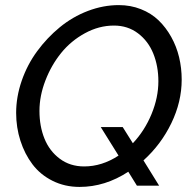

<svg xmlns="http://www.w3.org/2000/svg" viewBox="-20 -735 760 760"><path d="M699.2 -419.9Q699.2 -332 658.2 -247.3Q617.2 -162.6 547.9 -100.1L609.9 0H522L487.8 -55.2Q396 4.9 294.9 4.9Q236.3 4.9 188 -19.3Q139.6 -43.5 108.6 -84.5Q77.6 -125.5 60.8 -178Q43.9 -230.5 43.9 -288.1Q43.9 -351.6 65.9 -415.3Q87.9 -479 127 -532.2Q166 -585.4 216.6 -627Q267.1 -668.5 327.9 -691.7Q388.7 -714.8 450.2 -714.8Q497.1 -714.8 537.8 -698.7Q578.6 -682.6 607.7 -654.5Q636.7 -626.5 657.7 -588.9Q678.7 -551.3 689 -508.3Q699.2 -465.3 699.2 -419.9ZM313 -76.2Q383.8 -76.2 449.2 -119.1L378.9 -231.9H465.8L505.9 -168Q552.7 -217.8 579.8 -283.4Q606.9 -349.1 606.9 -413.1Q606.9 -473.1 586.9 -522.7Q566.9 -572.3 526.4 -603Q485.8 -633.8 431.2 -633.8Q371.6 -633.8 316.2 -603.5Q260.7 -573.2 221.9 -525.1Q183.1 -477.1 159.7 -416.3Q136.2 -355.5 136.2 -295.9Q136.2 -235.4 156 -186.3Q175.8 -137.2 216.6 -106.7Q257.3 -76.2 313 -76.2Z"/></svg>

Font: Rawline Medium
Style: Italic
Weight: 500
Italic angle: -12°
Designer: Matt McInerney, Pablo Impallari, Rodrigo Fuenzalida
Foundry: Matt McInerney, Pablo Impallari, Rodrigo Fuenzalida
Version: Version 4.020;PS 004.020;hotconv 1.0.88;makeotf.lib2.5.64775